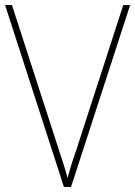

<svg xmlns="http://www.w3.org/2000/svg" viewBox="-20 -734 531 754"><path d="M491 -714 259 0H231L0 -714H27L213 -140Q222 -112 230.5 -86Q239 -60 245 -35Q252 -60 259.5 -84.5Q267 -109 278 -140L464 -714Z"/></svg>

Font: Noto Sans Kannada SemiCondensed Thin
Style: Regular
Weight: 100
Width: 4
Designer: Jelle Bosma - Monotype Design Team
Foundry: Monotype Imaging Inc.
Version: Version 2.005; ttfautohint (v1.8.4.7-5d5b)